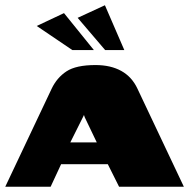

<svg xmlns="http://www.w3.org/2000/svg" viewBox="-27 -712 725 732"><path d="M-7 0 170 -374Q190 -416 226.5 -440Q263 -464 337 -464Q395 -464 435.5 -441.5Q476 -419 497 -374L674 0H427L384 -86H206L166 0ZM241 -169H342L296 -265Q295 -268 294 -271Q293 -274 293 -274Q293 -274 292 -271Q291 -268 289 -265ZM249 -521 113 -613 217 -662 331 -521ZM374 -521 269 -644 373 -692 447 -521Z"/></svg>

Font: Genos Black
Style: Regular
Weight: 900
Designer: Robert E. Leuschke
Foundry: Robert E. Leuschke
Version: Version 1.010